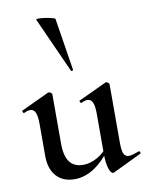

<svg xmlns="http://www.w3.org/2000/svg" viewBox="-84 -792 669 866"><g transform="rotate(-10 250.5 -359.0)"><path d="M75 -114V-263Q75 -298 67.5 -314.5Q60 -331 44 -331Q31 -331 16 -323H15Q11 -323 9 -328Q7 -333 10 -335L136 -394L141 -395Q145 -395 150 -391Q155 -387 155 -384V-157Q155 -101 175.5 -73.5Q196 -46 238 -46Q270 -46 302.5 -64.5Q335 -83 356 -113L362 -101Q280 11 189 11Q135 11 105 -22.5Q75 -56 75 -114ZM448 -50Q460 -50 493 -62L495 -63Q498 -63 500 -58Q502 -53 499 -51L368 12L364 13Q353 13 345 -12Q337 -37 337 -79V-263Q337 -298 329.5 -314.5Q322 -331 306 -331Q294 -331 278 -323H277Q273 -323 271 -328.5Q269 -334 273 -335L399 -394L403 -395Q407 -395 412 -391Q417 -387 417 -384V-113Q417 -79 424 -64.5Q431 -50 448 -50ZM154 -731Q173 -731 200 -725.5Q227 -720 228 -716L266 -476Q267 -474 262 -472.5Q257 -471 256 -474L142 -727Q141 -731 154 -731Z"/></g></svg>

Font: Cormorant Infant SemiBold
Style: Regular
Weight: 600
Designer: Christian Thalmann (Catharsis Fonts)
Foundry: Catharsis Fonts
Version: Version 4.000